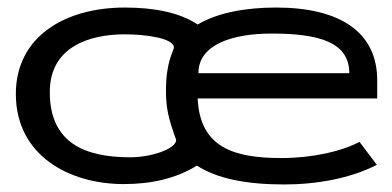

<svg xmlns="http://www.w3.org/2000/svg" viewBox="-20 -477 1040 509"><path d="M734 12C819 12 909 -4 979 -40L933 -101C887 -76 808 -58 726 -58C598 -58 510 -87 504 -216H980V-264C980 -393 880 -457 712 -457C630 -457 556 -443 504 -412C458 -443 391 -457 311 -457C151 -457 22 -379 22 -228C22 -65 163 11 308 11C382 11 447 -4 502 -38C556 -3 634 12 734 12ZM506 -283C506 -359 596 -388 700 -388C822 -388 906 -367 906 -283ZM326 -60C206 -60 112 -97 112 -233C112 -353 217 -386 311 -386C365 -386 441 -376 441 -351C441 -343 420 -315 420 -238C420 -202 423 -176 439 -129C443 -116 447 -108 447 -106C447 -82 380 -60 326 -60Z"/></svg>

Font: Inconsolata UltraExpanded
Style: Regular
Weight: 400
Width: 9
Monospace: yes
Designer: Raph Levien, Cyreal, Brenton Simpson
Foundry: Raph Levien, Cyreal, Google
Version: Version 3.100